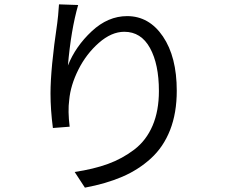

<svg xmlns="http://www.w3.org/2000/svg" viewBox="-20 -812 1040 882"><path d="M339 -789Q306 -674 292 -511Q327 -599 401.5 -668.5Q476 -738 564 -738Q665 -738 728.5 -644.5Q792 -551 792 -395Q792 -293 761.5 -215Q731 -137 673.5 -84.5Q616 -32 541.5 0Q467 32 370 50L323 -22Q410 -35 476 -59Q542 -83 597 -125Q652 -167 681 -235Q710 -303 710 -394Q710 -517 669 -591.5Q628 -666 551 -666Q492 -666 434 -615Q376 -564 340 -492Q304 -420 298 -353Q291 -302 300 -230L223 -224Q212 -308 212 -383Q212 -497 243 -706Q247 -733 251 -792Z"/></svg>

Font: Noto Sans SC
Style: Regular
Weight: 400
Designer: Ryoko NISHIZUKA  (kana, bopomofo & ideographs); Paul D. Hunt (Latin, Greek & Cyrillic); Sandoll Communications , Soo-you
Foundry: Adobe
Version: Version 2.002;hotconv 1.0.116;makeotfexe 2.5.65601